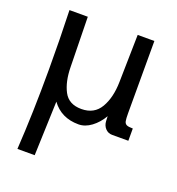

<svg xmlns="http://www.w3.org/2000/svg" viewBox="-131 -606 862 935"><g transform="rotate(20 300.0 -139.0)"><path d="M75 -194.5Q75 -348.5 70 -500H165L170 -241Q171 -166 197 -116.5Q223 -67 288.5 -67Q355 -67 386 -120Q417 -173 418.5 -254L423.5 -500H510V-126.5Q510 -97 512.5 -85Q515 -73 524.5 -68.2Q534 -63.5 557 -63.5V0H473Q452 0 437.8 -15.2Q423.5 -30.5 422.5 -53.5L421.5 -78Q399 -39.5 367 -15.8Q335 8 301 8Q211.5 8 162.5 -59L152.5 222H63Q75 32 75 -194.5Z"/></g></svg>

Font: JuliaMono Medium
Style: Regular
Weight: 500
Monospace: yes
Designer: cormullion
Foundry: corm
Version: Version 0.054; ttfautohint (v1.8.4)